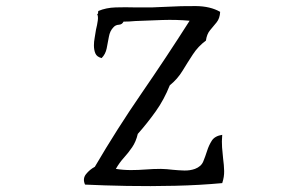

<svg xmlns="http://www.w3.org/2000/svg" viewBox="-20 -676 1040 648"><path d="M730 -58Q655 -51 571 -49Q487 -47 408 -48.5Q329 -50 267 -53Q258 -73 270.5 -88.5Q283 -104 300 -113Q375 -241 458 -361.5Q541 -482 620 -606Q576 -610 528 -608.5Q480 -607 437 -605Q426 -604 416.5 -603.5Q407 -603 397 -603Q392 -593 381 -592.5Q370 -592 363 -584Q351 -572 347.5 -552Q344 -532 340 -512.5Q336 -493 323 -480Q307 -484 302 -495.5Q297 -507 297 -523Q297 -535 299.5 -548.5Q302 -562 304 -576Q308 -592 310 -606.5Q312 -621 308 -628Q312 -630 311 -634Q311 -637 312 -639Q338 -650 370.5 -651Q403 -652 437 -651Q451 -651 465 -651Q479 -651 493 -651Q504 -651 516 -652Q528 -653 540 -653Q592 -656 641 -655.5Q690 -655 723 -636Q722 -614 711 -600.5Q700 -587 689 -574Q678 -561 675 -539Q649 -520 631 -492.5Q613 -465 596 -437Q579 -409 553 -388Q534 -340 505.5 -300Q477 -260 445 -224Q439 -198 426 -179Q413 -160 398 -143.5Q383 -127 371 -106Q396 -102 421.5 -102Q447 -102 472 -104Q485 -105 497.5 -105.5Q510 -106 523 -106Q533 -106 543 -105Q553 -104 563 -103Q583 -101 602 -100.5Q621 -100 638 -106Q659 -114 666 -131Q673 -148 679 -167Q685 -186 695 -201.5Q705 -217 730 -221Q728 -198 729.5 -178.5Q731 -159 733 -141Q736 -119 736.5 -99Q737 -79 730 -58Z"/></svg>

Font: Yuji Mai
Style: Regular
Weight: 400
Designer: Kataoka Yuji
Foundry: Kinuta Font Factory
Version: Version 3.002